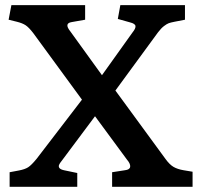

<svg xmlns="http://www.w3.org/2000/svg" viewBox="-20 -720 775 740"><path d="M17.1 0V-56.2L53.2 -63Q76.2 -67.4 88.6 -75.4Q101.1 -83.5 121.1 -107.9L295.9 -335.9L107.9 -592.8Q91.3 -614.3 78.9 -622.6Q66.4 -630.9 44.9 -636.2L13.2 -644L23.9 -700.2H308.1V-644L255.9 -634.8Q226.1 -629.9 251 -599.1L373 -430.2L490.2 -594.2Q503.4 -610.4 502.2 -619.6Q501 -628.9 481 -633.8L434.1 -647L443.8 -700.2H692.9V-644L652.8 -636.2Q637.7 -633.3 630.4 -630.6Q623 -627.9 612.1 -619.6Q601.1 -611.3 588.9 -595.2L424.8 -371.1L618.2 -106.9Q633.8 -85.4 648.9 -76.7Q664.1 -67.9 687 -64L722.2 -58.1V0H412.1V-56.2L461.9 -64Q480 -65.9 481.7 -77.1Q483.4 -88.4 469.2 -105L346.2 -272L217.8 -100.1Q210 -90.8 207.5 -84.2Q205.1 -77.6 209.2 -72.3Q213.4 -66.9 226.1 -64L277.8 -53.2V0Z"/></svg>

Font: Literata Book SemiBold
Style: Regular
Weight: 600
Designer: Latin by Veronika Burian and Jose Scaglione. Greek by Irene Vlachou. Cyrillic by Vera Evstafieva
Foundry: TypeTogether
Version: Version 2.003;PS 002.003;hotconv 1.0.88;makeotf.lib2.5.64775